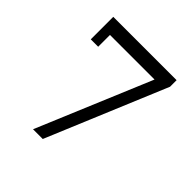

<svg xmlns="http://www.w3.org/2000/svg" viewBox="-179 -803 940 940"><g transform="rotate(45 291.0 -333.5)"><path d="M515.6 -621.6 255.9 0H188.5L437 -592.8H128.4V-511.2H77.1V-667H515.6Z"/></g></svg>

Font: KhunPaOh
Style: Regular
Weight: 400
Designer: Khon Soe Zaw Thu
Version: Version 1.00 July 11, 2016, initial release